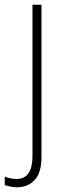

<svg xmlns="http://www.w3.org/2000/svg" viewBox="-54 -549 279 810"><path d="M19 241Q2 241 -11 238Q-24 235 -34 232V196Q-22 201 -9.5 203.5Q3 206 16 206Q83 206 83 109V-529H121V113Q121 180 92 210.5Q63 241 19 241Z"/></svg>

Font: Noto Sans Khmer SemiCondensed ExtraLight
Style: Regular
Weight: 200
Width: 4
Designer: Danh Hong and the Monotype Design Team
Foundry: Monotype Imaging Inc.
Version: Version 2.004; ttfautohint (v1.8.4.7-5d5b)